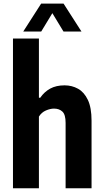

<svg xmlns="http://www.w3.org/2000/svg" viewBox="-20 -1016 561 1036"><path d="M50 0V-808H190V-488.5H197Q219 -520.5 251 -538Q283 -555.5 328.5 -555.5Q368 -555.5 401 -537.2Q434 -519 454 -477.2Q474 -435.5 474 -364.5V0H334V-353Q334 -397.5 316.8 -413.8Q299.5 -430 271.5 -430Q251.5 -430 228 -420Q204.5 -410 190 -387V0ZM105.5 -846 202 -996.5H323L419.5 -846H322.5L262.5 -945L202.5 -846Z"/></svg>

Font: Encode Sans Condensed
Style: Bold
Weight: 700
Width: 3
Designer: Multiple Designers
Foundry: Impallari Type
Version: Version 3.000; ttfautohint (v1.8.3) -l 8 -r 50 -G 200 -x 14 